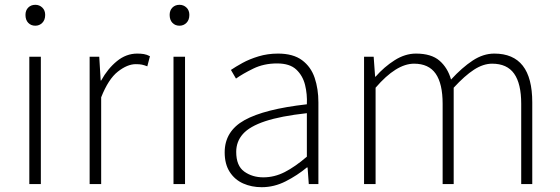

<svg xmlns="http://www.w3.org/2000/svg" viewBox="-20 -766 2330 799"><path d="M102 0V-530H150V0ZM127 -659Q109 -659 97.5 -671Q86 -683 86 -704Q86 -723 97.5 -734.5Q109 -746 127 -746Q144 -746 156 -734.5Q168 -723 168 -704Q168 -683 156 -671Q144 -659 127 -659Z M353 0V-530H393L399 -431H401Q428 -480 466.5 -511.5Q505 -543 551 -543Q566 -543 578.5 -541Q591 -539 604 -532L593 -490Q580 -495 570.5 -497Q561 -499 545 -499Q510 -499 470.5 -468Q431 -437 401 -361V0Z M702 0V-530H750V0ZM727 -659Q709 -659 697.5 -671Q686 -683 686 -704Q686 -723 697.5 -734.5Q709 -746 727 -746Q744 -746 756 -734.5Q768 -723 768 -704Q768 -683 756 -671Q744 -659 727 -659Z M1069 13Q1027 13 992 -2.5Q957 -18 936 -50.5Q915 -83 915 -132Q915 -220 997.5 -266Q1080 -312 1257 -332Q1259 -374 1249.5 -412.5Q1240 -451 1213 -476.5Q1186 -502 1133 -502Q1078 -502 1034 -480.5Q990 -459 962 -439L941 -475Q960 -488 989 -504Q1018 -520 1056 -531.5Q1094 -543 1137 -543Q1200 -543 1237 -515.5Q1274 -488 1289.5 -442Q1305 -396 1305 -340V0H1265L1260 -69H1257Q1217 -36 1169 -11.5Q1121 13 1069 13ZM1076 -28Q1122 -28 1165 -50Q1208 -72 1257 -114V-295Q1148 -283 1083.5 -261.5Q1019 -240 991 -208.5Q963 -177 963 -134Q963 -76 996.5 -52Q1030 -28 1076 -28Z M1495 0V-530H1535L1541 -447H1543Q1579 -488 1622.5 -515.5Q1666 -543 1711 -543Q1775 -543 1809 -513.5Q1843 -484 1857 -435Q1903 -485 1947 -514Q1991 -543 2037 -543Q2116 -543 2155.5 -492.5Q2195 -442 2195 -340V0H2149V-334Q2149 -418 2119.5 -459.5Q2090 -501 2028 -501Q1991 -501 1952.5 -476Q1914 -451 1868 -401V0H1822V-334Q1822 -418 1793 -459.5Q1764 -501 1703 -501Q1666 -501 1626 -476Q1586 -451 1543 -401V0Z"/></svg>

Font: Noto Sans SC ExtraLight
Style: Regular
Weight: 250
Designer: Ryoko NISHIZUKA 西塚涼子 (kana, bopomofo & ideographs); Paul D. Hunt (Latin, Greek & Cyrillic); Sandoll Communications 산돌커뮤니
Foundry: Adobe
Version: Version 2.004-H2;hotconv 1.0.118;makeotfexe 2.5.65603